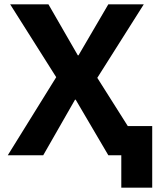

<svg xmlns="http://www.w3.org/2000/svg" viewBox="-20 -718 735 888"><path d="M541 150V0H481L330 -257H327L180 0H16L240 -361L27 -698H204L340 -462H343L481 -698H645L430 -358L571 -135H684V150Z"/></svg>

Font: Aneliza
Style: Bold
Weight: 700
Designer: Mike Abbink, Paul van der Laan, Pieter van Rosmalen
Foundry: Bold Monday
Version: Version 3.0